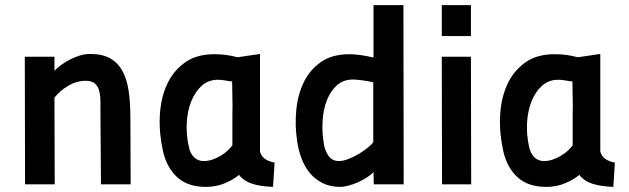

<svg xmlns="http://www.w3.org/2000/svg" viewBox="-20 -721 2460 751"><path d="M78 0 77 -499H193V-444Q204 -456 220 -467.5Q236 -479 254.5 -488.5Q273 -498 293 -504Q313 -510 333 -510Q379 -510 409.5 -493.5Q440 -477 458 -445Q476 -413 483 -366.5Q490 -320 490 -261L491 0H375L373 -260Q373 -291 373 -318Q373 -345 368.5 -364Q364 -383 351.5 -394Q339 -405 315 -405Q279 -405 246 -385Q213 -365 193 -339L194 0Z M997 -129Q1001 -111 1016 -100Q1031 -89 1054 -85Q1052 -61 1051 -37Q1050 -13 1048 10Q996 8 964 -3Q932 -14 915 -37Q894 -19 860 -4.5Q826 10 786 10Q715 10 674 -27Q633 -64 618 -128Q602 -198 605 -266Q608 -334 632 -388Q656 -442 702 -475.5Q748 -509 818 -509Q846 -509 868.5 -505.5Q891 -502 909 -497L997 -510ZM777 -91Q794 -91 811.5 -97Q829 -103 844.5 -112.5Q860 -122 871.5 -133Q883 -144 889 -153V-277Q890 -309 889 -339.5Q888 -370 888 -403H880Q869 -405 856.5 -407Q844 -409 832 -409Q795 -409 769 -385.5Q743 -362 728 -324.5Q713 -287 710.5 -240Q708 -193 719 -145Q724 -121 739 -106Q754 -91 777 -91Z M1559 0H1442L1441 -48Q1431 -37 1414.5 -26.5Q1398 -16 1380 -8Q1362 0 1343.5 5Q1325 10 1311 10Q1272 10 1242.5 -4.5Q1213 -19 1192.5 -43.5Q1172 -68 1159.5 -101Q1147 -134 1142 -171Q1133 -231 1139 -291.5Q1145 -352 1168.5 -400Q1192 -448 1235.5 -478.5Q1279 -509 1347 -509Q1367 -509 1391 -505.5Q1415 -502 1441 -496V-701H1558ZM1306 -91Q1322 -91 1342.5 -99Q1363 -107 1382.5 -118.5Q1402 -130 1418 -143Q1434 -156 1440 -165V-399Q1419 -404 1395.5 -407Q1372 -410 1361 -410Q1323 -410 1298 -387.5Q1273 -365 1259 -330Q1245 -295 1242 -250.5Q1239 -206 1246 -163Q1249 -136 1263.5 -113.5Q1278 -91 1306 -91Z M1708 -499H1822L1823 0H1709ZM1708 -701H1822V-580H1708Z M2328 -129Q2332 -111 2347 -100Q2362 -89 2385 -85Q2383 -61 2382 -37Q2381 -13 2379 10Q2327 8 2295 -3Q2263 -14 2246 -37Q2225 -19 2191 -4.5Q2157 10 2117 10Q2046 10 2005 -27Q1964 -64 1949 -128Q1933 -198 1936 -266Q1939 -334 1963 -388Q1987 -442 2033 -475.5Q2079 -509 2149 -509Q2177 -509 2199.5 -505.5Q2222 -502 2240 -497L2328 -510ZM2108 -91Q2125 -91 2142.5 -97Q2160 -103 2175.5 -112.5Q2191 -122 2202.5 -133Q2214 -144 2220 -153V-277Q2221 -309 2220 -339.5Q2219 -370 2219 -403H2211Q2200 -405 2187.5 -407Q2175 -409 2163 -409Q2126 -409 2100 -385.5Q2074 -362 2059 -324.5Q2044 -287 2041.5 -240Q2039 -193 2050 -145Q2055 -121 2070 -106Q2085 -91 2108 -91Z"/></svg>

Font: Panefresco 800wt
Style: Regular
Weight: 800
Designer: Campivisivi
Foundry: Campivisivi & Chank Co
Version: Version 1.001